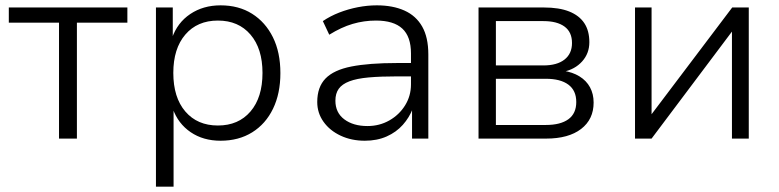

<svg xmlns="http://www.w3.org/2000/svg" viewBox="-20 -519 2919 719"><path d="M201 0V-434H13V-491H457V-434H268V0Z M564 180V-491H627V-376H624Q644 -434 692.5 -466.5Q741 -499 806 -499Q874 -499 924 -467.5Q974 -436 1002 -379.5Q1030 -323 1030 -245Q1030 -169 1002.5 -112Q975 -55 924.5 -23.5Q874 8 806 8Q741 8 694 -24Q647 -56 627 -112H630V180ZM796 -49Q873 -49 918 -101.5Q963 -154 963 -246Q963 -337 918 -389.5Q873 -442 796 -442Q719 -442 674 -389.5Q629 -337 629 -246Q629 -154 674 -101.5Q719 -49 796 -49Z M1346 8Q1296 8 1255.5 -11Q1215 -30 1191.5 -63Q1168 -96 1168 -137Q1168 -193 1199 -225Q1230 -257 1296 -270Q1362 -283 1467 -283H1532V-233H1469Q1405 -233 1360.5 -229Q1316 -225 1288.5 -214.5Q1261 -204 1248.5 -186.5Q1236 -169 1236 -142Q1236 -97 1269.5 -72Q1303 -47 1356 -47Q1401 -47 1438 -68Q1475 -89 1497 -124.5Q1519 -160 1519 -203V-319Q1519 -382 1486.5 -412Q1454 -442 1388 -442Q1343 -442 1300.5 -429.5Q1258 -417 1213 -389L1189 -440Q1217 -459 1250.5 -472Q1284 -485 1320 -492Q1356 -499 1391 -499Q1451 -499 1494.5 -479.5Q1538 -460 1561 -419.5Q1584 -379 1584 -315V0H1523V-113H1526Q1513 -79 1488.5 -51.5Q1464 -24 1428 -8Q1392 8 1346 8Z M1772 0V-491H2016Q2074 -491 2111.5 -476Q2149 -461 2168 -432.5Q2187 -404 2187 -361Q2187 -319 2160 -289Q2133 -259 2089 -250V-254Q2124 -249 2150 -233Q2176 -217 2189.5 -192Q2203 -167 2203 -135Q2203 -72 2156 -36Q2109 0 2025 0ZM1837 -51H2024Q2079 -51 2108.5 -72.5Q2138 -94 2138 -137Q2138 -180 2108.5 -202Q2079 -224 2024 -224H1837ZM1837 -274H2015Q2066 -274 2094 -296Q2122 -318 2122 -358Q2122 -399 2094 -419.5Q2066 -440 2015 -440H1837Z M2358 0V-491H2420V-78H2410L2722 -491H2784V0H2721V-414H2731L2420 0Z"/></svg>

Font: Nunito Sans 9pt Light
Style: Regular
Weight: 300
Version: Version 3.101;gftools[0.9.27]